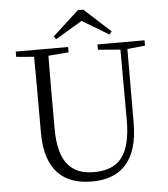

<svg xmlns="http://www.w3.org/2000/svg" viewBox="-61 -974 914 1044"><g transform="rotate(-5 396.0 -452.5)"><path d="M433 -920H403L260 -789L272 -773L418 -860L563 -773L576 -789ZM493 -696 615 -686 616 -304C616 -111 552 -35 413 -35C294 -35 221 -102 221 -288V-389C221 -491 221 -589 222 -687L333 -696V-725H47V-696L144 -688C145 -589 145 -489 145 -389V-273C145 -66 246 15 399 15C562 15 651 -81 652 -281L653 -686L750 -696V-725H493Z"/></g></svg>

Font: Noto Serif TC Light
Style: Regular
Weight: 300
Designer: Ryoko NISHIZUKA 西塚涼子 (kana & ideographs); Frank Grießhammer (Latin, Greek & Cyrillic); Wenlong ZHANG 张文龙 (bopomofo); San
Foundry: Adobe
Version: Version 2.001;hotconv 1.1.0;makeotfexe 2.6.0